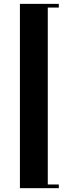

<svg xmlns="http://www.w3.org/2000/svg" viewBox="-20 -792 362 993"><path d="M227.1 -752.9V162.1H284.2V181.2H83V-772H284.2V-752.9Z"/></svg>

Font: TypoPRO Playfair Display
Style: Bold
Weight: 700
Designer: Claus Eggers Sørensen
Foundry: Claus Eggers Sørensen
Version: Version 1.004;PS 001.004;hotconv 1.0.70;makeotf.lib2.5.58329